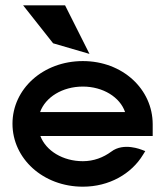

<svg xmlns="http://www.w3.org/2000/svg" viewBox="-20 -692 625 723"><path d="M225 -672H67L180 -529L317 -489ZM555 -180V-224C555 -356 442 -462 292 -462C142 -462 27 -357 27 -226C27 -95 142 11 292 11C391 11 475 -37 519 -110L527 -123L514 -128C513 -128 446 -157 399 -121C369 -99 333 -85 292 -85C217 -85 153 -124 132 -180ZM131 -270C151 -326 215 -366 292 -366C368 -366 432 -326 451 -270Z"/></svg>

Font: Charger
Style: ExBd
Weight: 400
Designer: Jasper
Foundry: Cannot Into Space Fonts
Version: Version 0.99